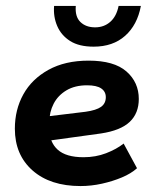

<svg xmlns="http://www.w3.org/2000/svg" viewBox="-20 -615 508 646"><path d="M251 11Q149 11 89.5 -41.5Q30 -94 30 -182Q30 -246 58.5 -297.5Q87 -349 143 -380Q199 -411 278 -411Q364 -411 405.5 -374.5Q447 -338 447 -282Q447 -234 416.5 -205Q386 -176 320 -166L95 -135V-218L268 -239Q304 -244 320 -255.5Q336 -267 336 -288Q336 -307 320.5 -317.5Q305 -328 273 -328Q232 -328 203.5 -311Q175 -294 160.5 -266Q146 -238 146 -204V-182Q146 -137 174 -111.5Q202 -86 261 -86Q302 -86 337 -99.5Q372 -113 396 -132L441 -49Q421 -31 390 -18Q359 -5 323 3Q287 11 251 11ZM295 -458Q246 -458 216 -477Q186 -496 172.5 -527.5Q159 -559 162 -595H235Q232 -559 250.5 -541Q269 -523 300 -523Q330 -523 351 -541.5Q372 -560 379 -595H454Q442 -531 401 -494.5Q360 -458 295 -458Z"/></svg>

Font: Rokkitt SemiBold
Style: Bold Italic
Weight: 700
Italic angle: -9°
Version: Version 3.103